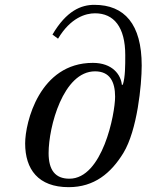

<svg xmlns="http://www.w3.org/2000/svg" viewBox="-20 -762 606 794"><path d="M84 -169C84 -62 138 12 264 12C370 12 439 -46 490 -129C548 -224 566 -412 566 -491C566 -662 495 -742 370 -742C316 -742 255 -718 197 -619L220 -602C272 -689 334 -707 373 -707C451 -707 498 -650 498 -534C498 -491 498 -443 488 -412L484 -411C480 -453 445 -502 364 -502C143 -502 84 -255 84 -169ZM181 -129C181 -237 241 -467 373 -467C434 -467 456 -424 456 -362C456 -291 404 -23 267 -23C209 -23 181 -58 181 -129Z"/></svg>

Font: Heuristica
Style: Italic
Weight: 400
Italic angle: -13°
Version: Version 1.0.1